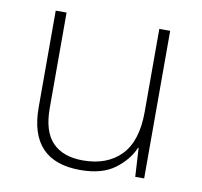

<svg xmlns="http://www.w3.org/2000/svg" viewBox="-66 -600 713 679"><g transform="rotate(10 291.0 -260.0)"><path d="M492 -530V0H460L454 -103H452Q433 -58 387.5 -24Q342 10 264 10Q81 10 81 -183V-530H120V-187Q120 -103 158 -64Q196 -25 267 -25Q354 -25 403.5 -76Q453 -127 453 -232V-530Z"/></g></svg>

Font: Noto Sans ExtraLight
Style: Regular
Weight: 200
Designer: Monotype Design Team
Foundry: Monotype Imaging Inc.
Version: Version 2.007